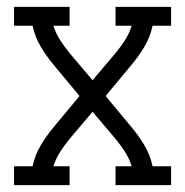

<svg xmlns="http://www.w3.org/2000/svg" viewBox="-20 -540 540 560"><path d="M21 0V-55H75Q82 -88 99 -116.5Q116 -145 138 -171L212 -260L138 -349Q116 -375 99 -403.5Q82 -432 75 -465H21V-520H183V-465H136Q143 -442 156 -422Q169 -402 184 -384L250 -306L316 -384Q331 -402 344 -422Q357 -442 364 -465H317V-520H479V-465H425Q418 -432 401 -403.5Q384 -375 362 -349L288 -260L362 -171Q384 -145 401 -116.5Q418 -88 425 -55H479V0H317V-55H364Q357 -78 344 -98Q331 -118 316 -136L250 -214L184 -136Q169 -118 156 -98Q143 -78 136 -55H183V0Z"/></svg>

Font: Iosevka Curly Slab Light
Style: Regular
Weight: 300
Monospace: yes
Designer: Belleve Invis
Foundry: Belleve Invis
Version: Version 22.1.2; ttfautohint (v1.8.4)